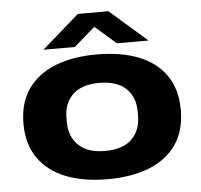

<svg xmlns="http://www.w3.org/2000/svg" viewBox="-52 -779 886 846"><g transform="rotate(-5 390.5 -356.5)"><path d="M158 -581 323 -725H458L623 -581H483L390 -662L297 -581ZM390 12Q285 12 207 -18.5Q129 -49 85.5 -110.5Q42 -172 42 -264Q42 -356 85.5 -417.5Q129 -479 207 -509.5Q285 -540 390 -540Q496 -540 574 -509.5Q652 -479 695 -417.5Q738 -356 738 -264Q738 -172 695 -110.5Q652 -49 574 -18.5Q496 12 390 12ZM390 -113Q469 -113 508.5 -152Q548 -191 548 -254V-274Q548 -337 508.5 -375.5Q469 -414 390 -414Q312 -414 272.5 -375.5Q233 -337 233 -274V-254Q233 -191 272.5 -152Q312 -113 390 -113Z"/></g></svg>

Font: Archivo Expanded ExtraBold
Style: Regular
Weight: 800
Width: 7
Designer: Hector Gatti
Foundry: Omnibus-Type
Version: Version 2.001; ttfautohint (v1.8.3)